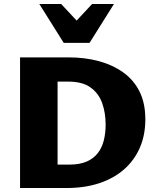

<svg xmlns="http://www.w3.org/2000/svg" viewBox="-20 -947 799 967"><path d="M81 0V-658H326Q408 -658 478 -639Q548 -620 601 -582Q654 -544 683 -485.5Q712 -427 712 -346Q712 -267 684.5 -203.5Q657 -140 605.5 -94.5Q554 -49 480.5 -24.5Q407 0 314 0ZM270 -118H330Q382 -118 417 -133.5Q452 -149 473 -176.5Q494 -204 503 -240.5Q512 -277 512 -319Q512 -379 494.5 -428Q477 -477 436 -506.5Q395 -536 324 -536H270ZM301 -731 334 -809 444 -927H554L431 -731ZM301 -731 178 -927H288L398 -809L431 -731Z"/></svg>

Font: Ysabeau Infant Black
Style: Regular
Weight: 900
Designer: Christian Thalmann (Catharsis Fonts)
Version: Version 2.001;gftools[0.9.30]; featfreeze: ss01,ss02,lnum